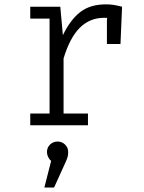

<svg xmlns="http://www.w3.org/2000/svg" viewBox="-20 -569 655 872"><path d="M534.4 -538.5 527.2 -369.2H465.6V-474.4L466.7 -487.7Q462.6 -488.2 453.8 -488.2Q388.2 -488.2 342.8 -443.3Q297.4 -398.5 268.7 -303.6V-53.3H379.5V0H117.4V-53.3H205.1V-484.6H117.4V-538.5H253.8L265.6 -409.2Q299.5 -479.5 344.6 -514.4Q389.7 -549.2 461.5 -549.2Q480.5 -549.2 496.2 -546.7Q511.8 -544.1 534.4 -538.5ZM289.7 121.5Q289.7 133.3 287.2 143.1Q284.6 152.8 276.9 169.7L225.6 282.6H181.5L212.3 161.5Q203.6 154.9 198.5 143.8Q193.3 132.8 193.3 121.5Q193.3 101 207.4 87.4Q221.5 73.8 241.5 73.8Q261.5 73.8 275.6 87.7Q289.7 101.5 289.7 121.5Z"/></svg>

Font: Fira Code Fixed Light
Style: Regular
Weight: 300
Monospace: yes
Designer: Carrois Corporate, Edenspiekermann AG, Nikita Prokopov
Foundry: Carrois Corporate, Edenspiekermann AG, Nikita Prokopov
Version: Version 5.002